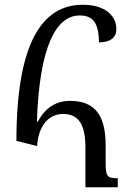

<svg xmlns="http://www.w3.org/2000/svg" viewBox="-20 -787 539 807"><path d="M136 -173C140 -248 178 -308 245 -308C315 -308 339 -257 339 -166V0H475V-38C430 -38 424 -44 424 -107V-177C424 -303 378 -363 275 -363C215 -363 170 -334 139 -276H135C146 -598 218 -722 315 -722C370 -722 395 -692 396 -609C443 -609 469 -628 469 -665C469 -723 419 -767 328 -767C160 -767 49 -612 49 -195Z"/></svg>

Font: Noto Serif Armenian SemiCondensed
Style: Regular
Weight: 400
Width: 4
Designer: Monotype Design Team
Foundry: Monotype Imaging Inc.
Version: Version 2.008